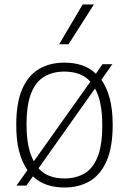

<svg xmlns="http://www.w3.org/2000/svg" viewBox="-20 -828 576 857"><path d="M432.5 -472Q456.5 -438.5 469.8 -388.5Q483 -338.5 483 -270Q483 -171.5 456 -109.8Q429 -48 380.8 -19.5Q332.5 9 267.5 9Q225.5 9 189.8 -3Q154 -15 127 -41L97.5 0.5H53.5L102.5 -68.5Q78.5 -102.5 65.5 -152.2Q52.5 -202 52.5 -270Q52.5 -369 79.2 -430.5Q106 -492 154.5 -520.2Q203 -548.5 267.5 -548.5Q310 -548.5 345.5 -536.8Q381 -525 408 -499L437.5 -541.5H481.5ZM267.5 -508.5Q216 -508.5 178 -486.2Q140 -464 119.2 -412.2Q98.5 -360.5 98.5 -271.5Q98.5 -217 107 -176.2Q115.5 -135.5 131 -108L383.5 -463.5Q362 -487.5 332.5 -498Q303 -508.5 267.5 -508.5ZM267.5 -31.5Q319 -31.5 357 -53.8Q395 -76 415.8 -128Q436.5 -180 436.5 -269Q436.5 -324 428.2 -364.5Q420 -405 404 -433L152 -77Q173.5 -52.5 202.8 -42Q232 -31.5 267.5 -31.5ZM244 -630.5 349 -808H399L286 -630.5Z"/></svg>

Font: Encode Sans Condensed Thin ExtraLight
Style: Regular
Weight: 250
Version: Version 3.002